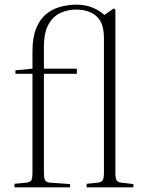

<svg xmlns="http://www.w3.org/2000/svg" viewBox="-20 -802 629 822"><path d="M42 0V-15L92 -20Q109 -22 114 -30Q119 -38 119 -65V-486H46V-501L119 -508V-582Q119 -642 135 -681Q151 -720 178 -742Q205 -764 239 -773Q273 -782 307 -782Q346 -782 376 -769.5Q406 -757 427 -738L467 -766L474 -761V-63Q474 -39 479 -30.5Q484 -22 499 -20L551 -14V0H351V-15L399 -20Q415 -22 420 -30.5Q425 -39 425 -65V-640Q425 -685 410 -711Q395 -737 368 -749Q341 -761 306 -761Q272 -761 240.5 -747.5Q209 -734 188.5 -699Q168 -664 168 -602V-508H309V-486H168V-64Q168 -39 173.5 -30Q179 -21 194 -20L280 -14V0Z"/></svg>

Font: Literata 60pt ExtraLight
Style: Regular
Weight: 250
Designer: Latin by Veronika Burian and Jose Scaglione. Greek by Irene Vlachou. Cyrillic by Vera Evstafieva.
Foundry: TypeTogether
Version: Version 3.103;gftools[0.9.29]